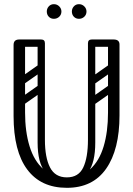

<svg xmlns="http://www.w3.org/2000/svg" viewBox="-20 -889 637 919"><path d="M300 10Q176 10 110.5 -77.5Q45 -165 45 -334V-674Q45 -700 72 -700Q100 -700 100 -676V-351Q100 -259 121.5 -189Q143 -119 187.5 -79.5Q232 -40 300 -40Q368 -40 411.5 -79Q455 -118 476 -188Q497 -258 497 -350V-674Q497 -700 524 -700Q552 -700 552 -676V-337Q552 -173 488 -81.5Q424 10 300 10ZM300 -40Q356 -40 378.5 -87.5Q401 -135 401 -220V-315H436V-207Q436 -110 402 -65.5Q368 -21 289 -21ZM300 -40 311 -21Q232 -21 196 -65.5Q160 -110 160 -207V-315H195V-220Q195 -135 219.5 -87.5Q244 -40 300 -40ZM56 -682Q56 -700 74 -700H177Q195 -700 195 -682Q195 -665 176 -665H73Q56 -665 56 -682ZM177 -554Q160 -554 160 -571V-681Q160 -698 177 -698Q195 -698 195 -682V-572Q195 -554 177 -554ZM542 -682Q542 -665 525 -665H420Q401 -665 401 -682Q401 -700 419 -700H524Q542 -700 542 -682ZM419 -554Q401 -554 401 -572V-682Q401 -698 419 -698Q436 -698 436 -681V-571Q436 -554 419 -554ZM189 -478Q194 -471 192.5 -464Q191 -457 186 -453L92 -387Q79 -378 69 -391Q58 -407 72 -416L166 -482Q179 -491 189 -478ZM189 -576Q194 -569 192.5 -562Q191 -555 186 -551L92 -485Q79 -476 69 -489Q58 -505 72 -514L166 -580Q179 -589 189 -576ZM82 -280Q64 -280 64 -298V-630Q64 -646 82 -646Q99 -646 99 -629V-297Q99 -280 82 -280ZM178 -280Q160 -280 160 -298V-630Q160 -646 178 -646Q195 -646 195 -629V-297Q195 -280 178 -280ZM526 -478Q531 -471 529.5 -464Q528 -457 523 -453L429 -387Q416 -378 406 -391Q395 -407 409 -416L503 -482Q516 -491 526 -478ZM526 -576Q531 -569 529.5 -562Q528 -555 523 -551L429 -485Q416 -476 406 -489Q395 -505 409 -514L503 -580Q516 -589 526 -576ZM419 -280Q401 -280 401 -298V-630Q401 -646 419 -646Q436 -646 436 -629V-297Q436 -280 419 -280ZM515 -280Q497 -280 497 -298V-630Q497 -646 515 -646Q532 -646 532 -629V-297Q532 -280 515 -280ZM358 -799Q343 -799 333.5 -809Q324 -819 324 -834Q324 -848 333.5 -858.5Q343 -869 358 -869Q373 -869 383.5 -858.5Q394 -848 394 -834Q394 -819 383.5 -809Q373 -799 358 -799ZM238 -799Q223 -799 213.5 -809Q204 -819 204 -834Q204 -848 213.5 -858.5Q223 -869 238 -869Q253 -869 263.5 -858.5Q274 -848 274 -834Q274 -819 263.5 -809Q253 -799 238 -799Z"/></svg>

Font: Agu Display Uzo
Style: Regular
Weight: 400
Version: Version 1.103